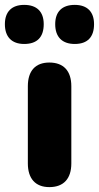

<svg xmlns="http://www.w3.org/2000/svg" viewBox="-53 -757 405 786"><path d="M253 -577C305 -577 332 -605 332 -658C332 -709 304 -737 253 -737C201 -737 173 -709 173 -658C173 -606 201 -577 253 -577ZM46 -577C99 -577 126 -605 126 -658C126 -709 98 -737 46 -737C-5 -737 -33 -709 -33 -658C-33 -606 -5 -577 46 -577ZM149 9C208 9 239 -26 239 -88V-404C239 -467 207 -501 149 -501C92 -501 61 -467 61 -404V-88C61 -26 92 9 149 9Z"/></svg>

Font: Nunito Black
Style: Regular
Weight: 900
Designer: Vernon Adams
Foundry: Vernon Adams
Version: Version 3.602